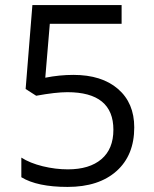

<svg xmlns="http://www.w3.org/2000/svg" viewBox="-20 -734 612 764"><path d="M272 -436Q384.8 -436 449.5 -380.1Q514.2 -324.2 514.2 -227.1Q514.2 -116.2 443.6 -53.2Q373 9.8 249 9.8Q128.4 9.8 64.9 -28.8V-106.9Q99.1 -85 149.9 -72.5Q200.7 -60.1 250 -60.1Q335.9 -60.1 383.5 -100.6Q431.2 -141.1 431.2 -217.8Q431.2 -367.2 248 -367.2Q201.7 -367.2 124 -353L82 -379.9L108.9 -713.9H463.9V-639.2H178.2L160.2 -424.8Q216.3 -436 272 -436Z"/></svg>

Font: f02954597
Style: Regular
Weight: 400
Foundry: Ascender Corporation
Version: Version 1.10